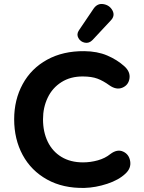

<svg xmlns="http://www.w3.org/2000/svg" viewBox="-20 -938 727 969"><path d="M51.5 -336Q51.5 -434.8 94.6 -513.7Q137.6 -592.6 217.8 -636.7Q298 -680.8 405.2 -679.8Q471.2 -679.2 521.1 -657.9Q571 -636.6 607.4 -603.8Q638.6 -575.8 633.5 -542.1Q628.4 -508.4 597.9 -495.6Q567.4 -482.7 532.1 -507.5Q500.7 -530.3 471.7 -541.1Q442.6 -551.9 398.5 -552.1Q335.7 -552.5 290 -523.4Q244.2 -494.4 220.7 -444.9Q197.1 -395.5 197.1 -336Q197.1 -272.1 220.9 -222.9Q244.7 -173.7 290.1 -146.1Q335.6 -118.5 398.9 -118.5Q436.6 -118.5 473.6 -128.8Q510.6 -139.1 537 -160.6Q571.5 -186.6 601.3 -173Q631.2 -159.5 637 -124.4Q642.7 -89.3 613.7 -62.2Q579.7 -29.7 521.2 -10.4Q462.8 8.8 406.8 10.4Q298.2 12.8 217.7 -31.9Q137.2 -76.6 94.3 -156Q51.5 -235.4 51.5 -336ZM378.3 -784.9 452.2 -894.2Q471.7 -922.5 502.4 -917.1Q533.2 -911.8 547.5 -885.4Q561.9 -858.9 539.4 -835.1L447.5 -736.6Q429.7 -718 407.8 -722.6Q386 -727.2 375.5 -746.3Q365.1 -765.3 378.3 -784.9Z"/></svg>

Font: SN Pro Thin
Style: Regular
Weight: 200
Designer: Tobias Whetton
Foundry: Supernotes
Version: Version 1.003;Glyphs 3.3 (3324)